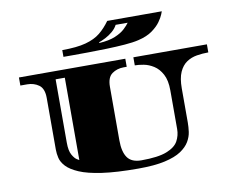

<svg xmlns="http://www.w3.org/2000/svg" viewBox="-84 -878 1215 1008"><g transform="rotate(-10 523.5 -374.0)"><path d="M575 22Q458 22 382 11Q306 0 262 -19Q218 -38 197 -60.5Q176 -83 170.5 -106.5Q165 -130 165 -151V-427Q165 -477 138.5 -496Q112 -515 76 -515H40V-558H607V-515H591Q555 -515 528.5 -496Q502 -477 502 -427V-141Q502 -80 524 -49Q546 -18 598 -18Q687 -18 733 -36Q779 -54 795 -83.5Q811 -113 811 -147V-353Q811 -407 793.5 -439.5Q776 -472 750 -488.5Q724 -505 697 -510Q670 -515 650 -515V-558H1042V-515Q1011 -515 980.5 -510Q950 -505 925.5 -488.5Q901 -472 886.5 -439.5Q872 -407 872 -353V-171Q872 -148 868.5 -122Q865 -96 850 -70.5Q835 -45 803.5 -24Q772 -3 716.5 9.5Q661 22 575 22ZM277 -76V-515H228V-177Q228 -134 240.5 -112Q253 -90 265 -83Q277 -76 277 -76ZM289 -624V-660Q367 -660 415 -673Q463 -686 493 -710.5Q523 -735 548 -770H839Q839 -770 833 -754.5Q827 -739 811.5 -717Q796 -695 767 -674Q738 -653 691 -642Q662 -635 616.5 -631.5Q571 -628 520.5 -626.5Q470 -625 423 -624.5Q376 -624 343 -624ZM487 -663Q539 -666 572.5 -680Q606 -694 625 -712Q644 -730 652 -742H588Q579 -724 561 -708.5Q543 -693 522.5 -682.5Q502 -672 487 -667Z"/></g></svg>

Font: Diplomata SC
Style: Regular
Weight: 400
Designer: Eduardo Rodriguez Tunni
Foundry: Eduardo Rodriguez Tunni
Version: Version 1.002; ttfautohint (v1.8.4.7-5d5b);gftools[0.9.23]